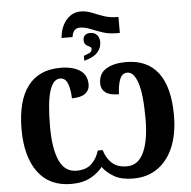

<svg xmlns="http://www.w3.org/2000/svg" viewBox="-67 -1132 1200 1208"><g transform="rotate(-5 533.5 -528.0)"><path d="M353 -910Q356 -953 373 -988Q390 -1023 419 -1044.5Q448 -1066 486 -1066Q522 -1066 556 -1052Q590 -1038 628.5 -1024.5Q667 -1011 715 -1011H721V-910H703Q651 -910 610.5 -924Q570 -938 537 -951.5Q504 -965 473 -965Q433 -965 424 -919L422 -910ZM483 -786Q509 -795 522 -802.5Q535 -810 535 -826Q535 -836 523.5 -841Q512 -846 501 -854.5Q490 -863 490 -886Q490 -906 502.5 -916Q515 -926 534 -926Q562 -926 577.5 -909Q593 -892 593 -862Q593 -827 567.5 -798.5Q542 -770 483 -755ZM335 10Q197 10 124.5 -88Q52 -186 52 -359Q52 -537 122 -630.5Q192 -724 329 -724Q404 -724 450.5 -695Q497 -666 497 -603Q497 -569 470.5 -548Q444 -527 385 -526Q383 -585 368.5 -621Q354 -657 321 -657Q277 -657 254.5 -585Q232 -513 232 -359Q232 -223 266 -146.5Q300 -70 375 -70Q435 -70 469 -102Q503 -134 518 -185H549Q564 -134 598 -102Q632 -70 693 -70Q764 -70 799.5 -146Q835 -222 835 -359Q835 -513 811 -585Q787 -657 746 -657Q713 -657 698.5 -621Q684 -585 682 -526Q623 -526 596.5 -547Q570 -568 570 -603Q570 -666 617.5 -695Q665 -724 743 -724Q877 -724 946 -633Q1015 -542 1015 -364Q1015 -248 980 -164.5Q945 -81 880.5 -35.5Q816 10 727 10Q652 10 606.5 -16Q561 -42 533 -80Q505 -43 456 -16.5Q407 10 335 10Z"/></g></svg>

Font: Noto Serif SemiCondensed ExtraBold
Style: Regular
Weight: 800
Width: 4
Designer: Monotype Design Team
Foundry: Monotype Imaging Inc.
Version: Version 2.015